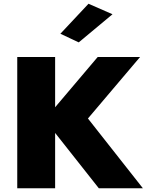

<svg xmlns="http://www.w3.org/2000/svg" viewBox="-20 -1004 782 1024"><path d="M580 -928 400 -778 302 -824 452 -984ZM72 -700H274V-432L501 -700H727L449 -372L742 0H507L274 -295V0H72Z"/></svg>

Font: Jost* Heavy
Style: Regular
Weight: 800
Version: Version 3.7